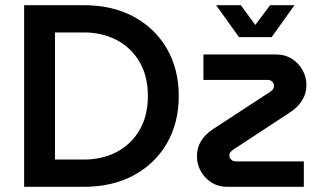

<svg xmlns="http://www.w3.org/2000/svg" viewBox="-20 -720 1254 740"><path d="M73 0V-700H303Q414 -700 496.5 -655Q579 -610 624 -531Q669 -452 669 -350Q669 -248 624 -169Q579 -90 496.5 -45Q414 0 303 0ZM192 -105H304Q374 -105 430 -134.5Q486 -164 518 -219Q550 -274 550 -350Q550 -426 518 -481Q486 -536 430 -565.5Q374 -595 304 -595H192ZM855 0Q822 0 796 -16Q770 -32 754.5 -59Q739 -86 739 -118Q739 -151 755 -176.5Q771 -202 799 -221L1021 -366Q1030 -372 1033 -377.5Q1036 -383 1036 -389Q1036 -398 1029.5 -405Q1023 -412 1012 -412H764V-510H1046Q1078 -510 1104 -494Q1130 -478 1145.5 -451Q1161 -424 1161 -392Q1161 -360 1145 -334Q1129 -308 1101 -289L880 -144Q871 -138 867.5 -132.5Q864 -127 864 -121Q864 -112 871 -105Q878 -98 889 -98H1151V0ZM901 -577 813 -700H908L964 -624L1021 -700H1115L1027 -577Z"/></svg>

Font: MuseoModerno Medium
Style: Regular
Weight: 500
Designer: Pablo Cosgaya, Héctor Gatti, Marcela Romero, and the Authors of The MuseoModerno Project.
Foundry: Omnibus-Type Team
Version: Version 1.001